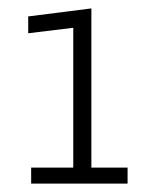

<svg xmlns="http://www.w3.org/2000/svg" viewBox="-20 -760 375 456"><path d="M54 -324V-362H154V-694L47 -681V-721L197 -740V-362H283V-324Z"/></svg>

Font: Changa ExtraLight
Style: Regular
Weight: 250
Designer: Eduardo Rodriguez Tunni
Foundry: Eduardo Rodriguez Tunni
Version: Version 3.002; ttfautohint (v1.8.2)